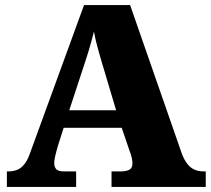

<svg xmlns="http://www.w3.org/2000/svg" viewBox="-20 -734 828 754"><path d="M7 0V-61H14Q31 -61 46 -66.5Q61 -72 74 -87Q87 -102 97 -130L310 -714H491L695 -128Q704 -105 716 -90Q728 -75 743.5 -68Q759 -61 777 -61H788V0H418V-61H458Q474 -61 487 -67Q500 -73 500 -92Q500 -102 498 -111.5Q496 -121 493.5 -129Q491 -137 489 -141L458 -232H230L207 -160Q205 -152 201.5 -140Q198 -128 195.5 -115.5Q193 -103 193 -93Q193 -78 201 -69.5Q209 -61 230 -61H279V0ZM252 -301H436L379 -492Q374 -510 368.5 -528.5Q363 -547 358 -567.5Q353 -588 349 -610Q344 -589 338 -568.5Q332 -548 326.5 -529Q321 -510 315 -493Z"/></svg>

Font: Noto Serif Kannada Black
Style: Regular
Weight: 900
Version: Version 2.003